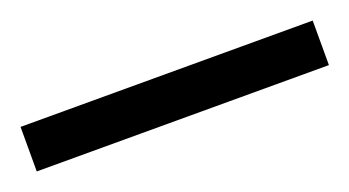

<svg xmlns="http://www.w3.org/2000/svg" viewBox="-29 -7 435 239"><g transform="rotate(-20 188.5 112.5)"><path d="M-5 142V83H382V142Z"/></g></svg>

Font: Noto Serif Khmer ExtraCondensed ExtraBold
Style: Regular
Weight: 800
Width: 2
Designer: Danh Hong and the Monotype Design Team
Foundry: Monotype Imaging Inc.
Version: Version 2.004; ttfautohint (v1.8.4.7-5d5b)